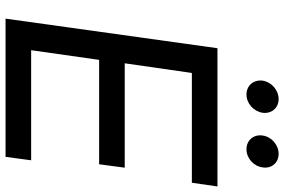

<svg xmlns="http://www.w3.org/2000/svg" viewBox="-182 -818 1000 675"><g transform="rotate(90 317.5 -480.0)"><path d="M45 0H531L543 -90H156L190 -329H557L569 -419H202L236 -655H622L635 -745H149ZM263 -904C259 -872 280 -847 312 -847C343 -847 371 -872 376 -904C380 -935 359 -960 328 -960C296 -960 268 -935 263 -904ZM456 -904C451 -872 473 -847 504 -847C536 -847 564 -872 568 -904C573 -935 552 -960 520 -960C489 -960 460 -935 456 -904Z"/></g></svg>

Font: Mluvka Medium
Style: Italic
Weight: 500
Italic angle: -8°
Designer: Modified by Jiří Krblich, Original typeface by Gumpita Rahayu
Foundry: Gumpita Rahayu & Jiří Krblich
Version: Version 2.000;Glyphs 3.1.1 (3134)